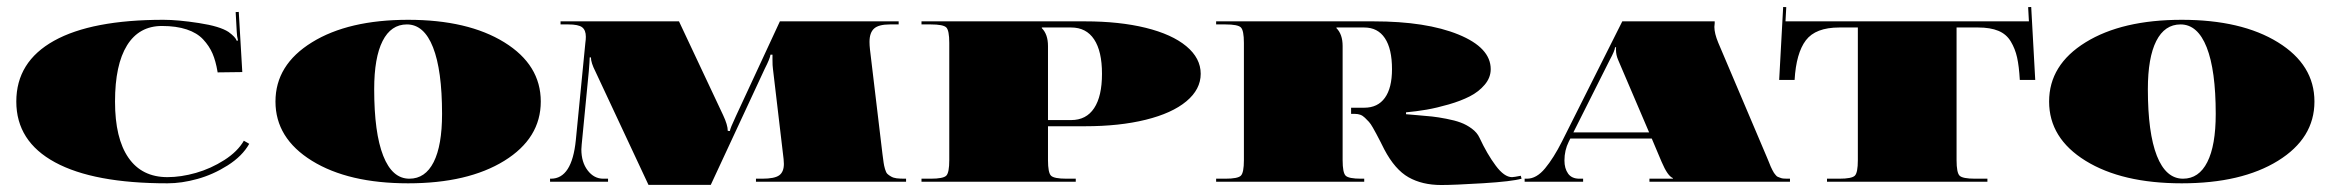

<svg xmlns="http://www.w3.org/2000/svg" viewBox="-20 -515 6604 544"><path d="M666.5 -310.8 596.6 -309.9 596.2 -312.5Q591.3 -341.8 582.2 -363.2Q573 -384.6 555.7 -403.2Q538.5 -421.8 509 -431.6Q479.5 -441.4 438.8 -441.4Q374.1 -441.4 340 -386.6Q305.9 -331.7 305.9 -227.3Q305.9 -122.8 344 -68Q382 -13.1 454.5 -13.1Q492.6 -13.1 535 -25.1Q577.4 -37.2 615.4 -61.4Q653.4 -85.7 670.9 -116.3L686.2 -107.5Q666.5 -72.6 625 -46.3Q583.5 -20.1 539.1 -7.9Q494.8 4.4 454.5 4.4Q245.6 4.4 135.9 -55.1Q26.2 -114.5 26.2 -227.3Q26.2 -340 133.1 -399.5Q239.9 -458.9 443.2 -458.9Q484.3 -458.9 543.7 -449.7Q603.1 -440.6 627.6 -424.4Q647.3 -410 650.8 -399.5L654.3 -400.3Q651.2 -412.6 650.8 -424.8L647.7 -480.8L656.5 -481.2Z M863.9 -59.4Q760.5 -123.3 760.5 -227.3Q760.5 -331.3 863.9 -395.1Q967.2 -458.9 1136.4 -458.9Q1305.5 -458.9 1408.9 -395.1Q1512.2 -331.3 1512.2 -227.3Q1512.2 -123.3 1408.9 -59.4Q1305.5 4.4 1136.4 4.4Q967.2 4.4 863.9 -59.4ZM1132.9 -445.8Q1087.8 -445.8 1064 -398.8Q1040.2 -351.8 1040.2 -262.2Q1040.2 -138.5 1065.8 -73.6Q1091.3 -8.7 1139.9 -8.7Q1184.9 -8.7 1208.7 -55.7Q1232.5 -102.7 1232.5 -192.3Q1232.5 -316 1206.9 -380.9Q1181.4 -445.8 1132.9 -445.8Z M1568.2 -454.5H1903.8L2028.8 -188.8Q2042 -160.8 2042 -144.2L2048.1 -143.8Q2048.1 -149.9 2065.6 -187.1L2189.7 -454.5H2526.2V-445.8H2501.7Q2469.4 -445.8 2456.5 -434Q2443.6 -422.2 2443.6 -396.4Q2443.6 -386.8 2444.9 -375L2480.3 -78.7Q2482.5 -62.1 2483.6 -54Q2484.7 -45.9 2487.5 -36.1Q2490.4 -26.2 2494.1 -22.5Q2497.8 -18.8 2504.6 -14.9Q2511.4 -10.9 2520.5 -9.8Q2529.7 -8.7 2543.7 -8.7H2547.2V0H2121.9V-8.7H2139.4Q2174.8 -8.7 2187.9 -18.4Q2201 -28 2201 -50.7Q2201 -54.6 2200.2 -64.2L2170 -319.9Q2168.7 -327.8 2168.7 -346.6V-360.1H2163Q2161.7 -349.2 2146.9 -320.4L1993.9 8.7H1817.3L1667 -312.5Q1654.3 -337.4 1654.3 -352.3H1650.8Q1650.8 -343.5 1648.2 -312.1L1628.1 -105.3Q1627.2 -95.7 1627.2 -91.8Q1627.2 -55.5 1645.1 -32.1Q1663 -8.7 1689.2 -8.7H1702.8V0H1538.5V-8.7H1541.1Q1600.5 -8.7 1611.5 -118L1638.5 -393.4Q1639.9 -403 1639.9 -410.8Q1639.9 -429.6 1629.4 -437.7Q1618.9 -445.8 1590 -445.8H1568.2Z M2590.9 -454.5H3054.2Q3151.7 -454.5 3226.2 -436.2Q3300.7 -417.8 3341.3 -384Q3382 -350.1 3382 -305.9Q3382 -261.8 3341.3 -227.9Q3300.7 -194.1 3226.2 -175.7Q3151.7 -157.3 3054.2 -157.3H2949.3V-61.2Q2949.3 -25.8 2957.8 -17.3Q2966.3 -8.7 3001.7 -8.7H3028V0H2590.9V-8.7H2617.1Q2652.5 -8.7 2661.1 -17.3Q2669.6 -25.8 2669.6 -61.2V-393.4Q2669.6 -428.8 2661.1 -437.3Q2652.5 -445.8 2617.1 -445.8H2590.9ZM2931.8 -437.1V-435.3Q2949.3 -417.8 2949.3 -384.6V-174.8H3014.9Q3057.7 -174.8 3080 -208.5Q3102.3 -242.1 3102.3 -305.9Q3102.3 -369.8 3080 -403.4Q3057.7 -437.1 3014.9 -437.1Z M3425.7 -454.5H3871.5Q4021 -454.5 4112.3 -417.2Q4203.7 -379.8 4203.7 -319.1Q4203.7 -295 4186.6 -274.9Q4169.6 -254.8 4144.2 -241.9Q4118.9 -229 4085 -219.2Q4051.1 -209.4 4021.9 -204.3Q3992.6 -199.3 3963.7 -196.7V-191.4Q3972.5 -190.6 3996.5 -188.6Q4020.5 -186.6 4037.4 -184.9Q4054.2 -183.1 4078 -178.5Q4101.8 -174 4118.4 -167.8Q4135.1 -161.7 4150.1 -150.6Q4165.2 -139.4 4171.8 -125Q4193.6 -78.2 4217.9 -45.7Q4242.1 -13.1 4264 -13.1Q4269.2 -13.1 4288.9 -17L4291.1 -8.7Q4264 -0.9 4182 4.2Q4100.1 9.2 4063.4 9.2Q4009.6 9.2 3970.9 -12.7Q3932.3 -34.5 3902.1 -91.8Q3898.2 -99.7 3891 -113.9Q3883.7 -128.1 3879.8 -135.3Q3875.9 -142.5 3869.8 -153.4Q3863.6 -164.3 3858.6 -169.8Q3853.6 -175.3 3847.2 -181.4Q3840.9 -187.5 3834.1 -189.9Q3827.4 -192.3 3819.5 -192.3H3808.1V-209.8H3845.3Q3883.7 -209.8 3903.8 -237.8Q3924 -265.7 3924 -319.1Q3924 -376.7 3903.8 -406.9Q3883.7 -437.1 3845.3 -437.1H3766.6V-435.3Q3784.1 -417.8 3784.1 -384.6V-61.2Q3784.1 -25.8 3792.6 -17.3Q3801.1 -8.7 3836.5 -8.7H3845.3V0H3425.7V-8.7H3451.9Q3487.3 -8.7 3495.8 -17.3Q3504.4 -25.8 3504.4 -61.2V-393.4Q3504.4 -428.8 3495.8 -437.3Q3487.3 -445.8 3451.9 -445.8H3425.7Z M4652.5 -139.9 4564.7 -345.3Q4558.6 -359.3 4558.6 -374.1Q4558.6 -376.3 4558.6 -378.5L4559 -381.1H4555.9Q4555.9 -372.4 4540.6 -344.4L4437.9 -139.9ZM4576.5 -454.5H4838.3V-449.3Q4837.4 -442.3 4837.4 -438.8Q4837.4 -420.5 4848.3 -394.2L4986 -69.9Q4988.2 -65.1 4991.9 -55.7Q4995.6 -46.3 4996.9 -43.3Q4998.3 -40.2 5001.5 -33.7Q5004.8 -27.1 5006.3 -25.1Q5007.9 -23.2 5011.1 -19Q5014.4 -14.9 5017 -14Q5019.7 -13.1 5023.8 -11.4Q5028 -9.6 5032.6 -9.2Q5037.2 -8.7 5043.3 -8.7H5051.6V0H4653.4V-8.7H4719.8V-10.5Q4705 -16.2 4687.9 -56.4L4660 -122.4H4429.2L4424.8 -113.6Q4412.6 -89.2 4412.6 -60.3Q4412.6 -37.6 4422.9 -23.2Q4433.1 -8.7 4455 -8.7H4465.5V0H4299.8V-8.7H4306.4Q4333.5 -8.7 4357.7 -38Q4382 -67.3 4405.6 -114.1Z M5038.9 -454.5H5728.6L5726.4 -494.8L5735.1 -495.2L5746.5 -288.5H5702.8Q5700.6 -327.4 5695.1 -352.1Q5689.7 -376.7 5677.2 -397.5Q5664.8 -418.3 5642 -427.7Q5619.3 -437.1 5584.8 -437.1H5523.6V-61.2Q5523.6 -25.8 5532.1 -17.3Q5540.6 -8.7 5576 -8.7H5611V0H5156.5V-8.7H5191.4Q5226.8 -8.7 5235.4 -17.3Q5243.9 -25.8 5243.9 -61.2V-437.1H5191.4Q5124.1 -437.1 5096.6 -400.8Q5069.1 -364.5 5064.7 -288.5H5021L5032.3 -495.2L5041.1 -494.8Z M5889.2 -59.4Q5785.8 -123.3 5785.8 -227.3Q5785.8 -331.3 5889.2 -395.1Q5992.6 -458.9 6161.7 -458.9Q6330.9 -458.9 6434.2 -395.1Q6537.6 -331.3 6537.6 -227.3Q6537.6 -123.3 6434.2 -59.4Q6330.9 4.4 6161.7 4.4Q5992.6 4.4 5889.2 -59.4ZM6158.2 -445.8Q6113.2 -445.8 6089.4 -398.8Q6065.6 -351.8 6065.6 -262.2Q6065.6 -138.5 6091.1 -73.6Q6116.7 -8.7 6165.2 -8.7Q6210.2 -8.7 6234 -55.7Q6257.9 -102.7 6257.9 -192.3Q6257.9 -316 6232.3 -380.9Q6206.7 -445.8 6158.2 -445.8Z"/></svg>

Font: FoglihtenBlackPcs
Style: BlackPcs
Weight: 900
Version: Version 0.75